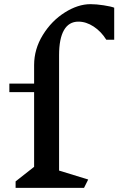

<svg xmlns="http://www.w3.org/2000/svg" viewBox="-20 -903 569 923"><path d="M529 -866V-712H491Q466 -752 430 -775.5Q394 -799 357 -799Q311 -799 287.5 -758Q264 -717 264 -638V-83L404 -40L384 0H55V-31L144 -101V-460H25V-501H144V-590Q144 -667 186 -735Q228 -803 291.5 -843Q355 -883 415 -883Q443 -883 478.5 -877.5Q514 -872 529 -866Z"/></svg>

Font: Inknut
Style: Antiqua
Weight: 400
Designer: Claus Eggers Srensen
Foundry: Claus Eggers Srensen
Version: Version 1.000; ttfautohint (v1.2) -l 7 -r 28 -G 50 -x 13 -D 